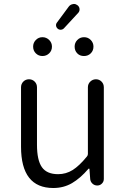

<svg xmlns="http://www.w3.org/2000/svg" viewBox="-20 -943 642 976"><path d="M251 12.7Q86.9 12.7 86.9 -197.3V-499Q86.9 -516.6 98.6 -528.3Q110.4 -540 127.4 -540Q144.5 -540 156.2 -528.3Q168 -516.6 168 -499V-207Q168 -128.9 192.9 -93.3Q217.8 -57.6 275.4 -57.6Q315.4 -57.6 349.1 -78.6Q382.8 -99.6 421.9 -147.5Q426.8 -153.3 426.8 -160.2V-499Q426.8 -516.6 439 -528.3Q451.2 -540 467.8 -540Q484.4 -540 496.1 -528.3Q507.8 -516.6 507.8 -499V-33.2Q507.8 -19.5 498 -9.8Q488.3 0 474.6 0Q460 0 449.7 -9.8Q439.5 -19.5 438.5 -33.2L434.6 -85Q433.6 -85.9 432.1 -85.9Q430.7 -85.9 429.7 -85Q388.7 -37.1 346.2 -12.2Q303.7 12.7 251 12.7ZM305.7 -799.8Q299.8 -793 290.5 -792Q281.2 -791 273.4 -796.9Q266.6 -802.7 265.1 -811.5Q263.7 -820.3 268.6 -827.1L330.1 -910.2Q337.9 -919.9 349.6 -921.9Q352.5 -922.9 355.5 -922.9Q365.2 -922.9 373 -917Q382.8 -910.2 384.3 -898.4Q385.7 -886.7 377.9 -877.9ZM148.4 -706.1Q148.4 -725.6 162.1 -739.7Q175.8 -753.9 195.8 -753.9Q215.8 -753.9 230 -739.7Q244.1 -725.6 244.1 -706.1Q244.1 -685.5 230 -671.9Q215.8 -658.2 195.8 -658.2Q175.8 -658.2 162.1 -671.9Q148.4 -685.5 148.4 -706.1ZM359.4 -706.1Q359.4 -725.6 373 -739.7Q386.7 -753.9 407.2 -753.9Q427.7 -753.9 441.4 -739.7Q455.1 -725.6 455.1 -706.1Q455.1 -685.5 441.4 -671.9Q427.7 -658.2 406.7 -658.2Q385.7 -658.2 372.6 -671.9Q359.4 -685.5 359.4 -706.1Z"/></svg>

Font: Gen Jyuu Gothic Normal
Style: Regular
Weight: 300
Designer: [Source Han Sans]
Ryoko NISHIZUKA  (kana & ideographs); Paul D. Hunt (Latin, Greek & Cyrillic); Wenlong ZHANG  (bopomofo
Version: Version 1.002.20150607